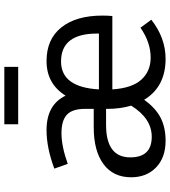

<svg xmlns="http://www.w3.org/2000/svg" viewBox="31 -804 785 887"><g transform="rotate(-90 423.5 -360.5)"><path d="M558 -733V-669H293V-733ZM795 -280Q795 -256 793 -234H454Q460 -143 499 -100Q538 -57 601 -57Q671 -57 739 -104L776 -54Q692 12 595 12Q466 12 406 -87Q368 -34 323 -11Q278 12 217 12Q139 12 93.5 -32Q48 -76 48 -147Q48 -230 109 -275Q170 -320 279 -320H364V-361Q364 -419 337 -444Q310 -469 252 -469Q191 -469 110 -440L88 -502Q184 -538 266 -538Q383 -538 425 -450Q480 -538 585 -538Q686 -538 740.5 -469.5Q795 -401 795 -280ZM712 -296V-304Q712 -471 583 -471Q464 -471 454 -296ZM235 -52Q320 -52 379 -147Q364 -197 364 -257V-263H290Q140 -263 140 -151Q140 -52 235 -52Z"/></g></svg>

Font: FiraGO Book
Style: Regular
Weight: 350
Designer: bBox Type
Foundry: bBox Type GmbH
Version: Version 1.001;PS 001.001;hotconv 1.0.88;makeotf.lib2.5.64775